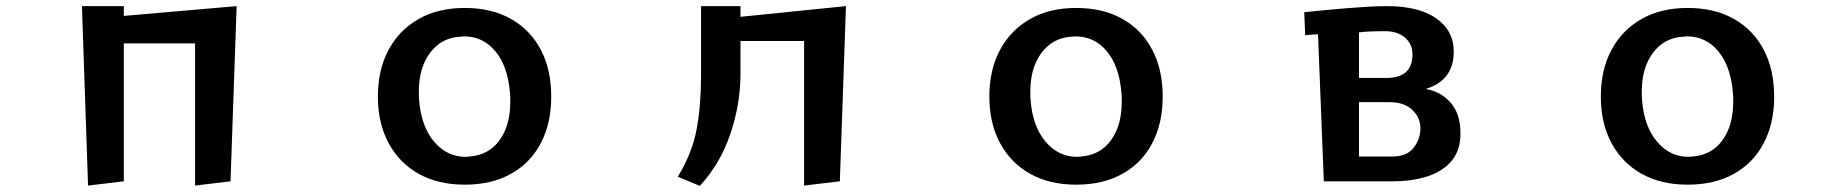

<svg xmlns="http://www.w3.org/2000/svg" viewBox="-20 -593 6040 628"><path d="M618 14V-451H385V0L268 14L248 -573H385V-541L754 -573L734 0Z M1500 11Q1413 11 1349.5 -24.5Q1286 -60 1251 -125Q1216 -190 1216 -277Q1216 -365 1251 -430Q1286 -495 1349.5 -531Q1413 -567 1500 -567Q1588 -567 1651.5 -531Q1715 -495 1749 -430Q1783 -365 1783 -277Q1783 -190 1749 -125Q1715 -60 1651.5 -24.5Q1588 11 1500 11ZM1516 -81Q1579 -86 1614 -134.5Q1649 -183 1649 -259Q1649 -267 1649 -274.5Q1649 -282 1648 -290Q1641 -376 1600.5 -425Q1560 -474 1498 -474Q1494 -474 1491 -473.5Q1488 -473 1484 -473Q1423 -469 1386.5 -420Q1350 -371 1350 -294Q1350 -287 1350 -279.5Q1350 -272 1351 -264Q1358 -179 1400 -129.5Q1442 -80 1503 -80Q1506 -80 1509.5 -80.5Q1513 -81 1516 -81Z M2610 14V-459H2402V-352Q2402 -252 2368.5 -154Q2335 -56 2269 15L2197 -15Q2244 -92 2258.5 -170Q2273 -248 2273 -346V-573H2402V-538L2747 -573L2727 0Z M3500 11Q3413 11 3349.5 -24.5Q3286 -60 3251 -125Q3216 -190 3216 -277Q3216 -365 3251 -430Q3286 -495 3349.5 -531Q3413 -567 3500 -567Q3588 -567 3651.5 -531Q3715 -495 3749 -430Q3783 -365 3783 -277Q3783 -190 3749 -125Q3715 -60 3651.5 -24.5Q3588 11 3500 11ZM3516 -81Q3579 -86 3614 -134.5Q3649 -183 3649 -259Q3649 -267 3649 -274.5Q3649 -282 3648 -290Q3641 -376 3600.5 -425Q3560 -474 3498 -474Q3494 -474 3491 -473.5Q3488 -473 3484 -473Q3423 -469 3386.5 -420Q3350 -371 3350 -294Q3350 -287 3350 -279.5Q3350 -272 3351 -264Q3358 -179 3400 -129.5Q3442 -80 3503 -80Q3506 -80 3509.5 -80.5Q3513 -81 3516 -81Z M4310 0 4291 -481 4249 -478 4246 -553Q4246 -553 4265 -555Q4284 -557 4315.5 -560Q4347 -563 4383 -566Q4419 -569 4454.5 -571Q4490 -573 4516 -573Q4620 -573 4677.5 -533Q4735 -493 4735 -424Q4735 -330 4643 -302Q4692 -294 4724.5 -257.5Q4757 -221 4757 -156Q4757 -102 4728.5 -67.5Q4700 -33 4650 -16.5Q4600 0 4535 0ZM4514 -338Q4600 -338 4600 -415Q4600 -449 4575.5 -470Q4551 -491 4511 -491Q4452 -491 4425 -487V-338ZM4533 -81Q4582 -81 4604 -110Q4626 -139 4626 -173Q4626 -208 4599.5 -233.5Q4573 -259 4523 -259H4425V-81Z M5500 11Q5413 11 5349.5 -24.5Q5286 -60 5251 -125Q5216 -190 5216 -277Q5216 -365 5251 -430Q5286 -495 5349.5 -531Q5413 -567 5500 -567Q5588 -567 5651.5 -531Q5715 -495 5749 -430Q5783 -365 5783 -277Q5783 -190 5749 -125Q5715 -60 5651.5 -24.5Q5588 11 5500 11ZM5516 -81Q5579 -86 5614 -134.5Q5649 -183 5649 -259Q5649 -267 5649 -274.5Q5649 -282 5648 -290Q5641 -376 5600.5 -425Q5560 -474 5498 -474Q5494 -474 5491 -473.5Q5488 -473 5484 -473Q5423 -469 5386.5 -420Q5350 -371 5350 -294Q5350 -287 5350 -279.5Q5350 -272 5351 -264Q5358 -179 5400 -129.5Q5442 -80 5503 -80Q5506 -80 5509.5 -80.5Q5513 -81 5516 -81Z"/></svg>

Font: RocknRoll One
Style: Regular
Weight: 400
Designer: Fontworks Inc.
Foundry: Fontworks Inc.
Version: Version 1.100